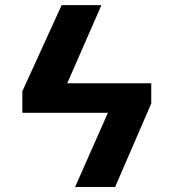

<svg xmlns="http://www.w3.org/2000/svg" viewBox="-20 -748 692 768"><path d="M510.7 -415Q510.7 -384.8 510.7 -296.9Q419.9 -296.9 145.5 -296.9Q145.5 -326.2 145.5 -415Q237.3 -415 510.7 -415ZM385.7 -727.5Q338.9 -620.1 197.3 -296.9Q165 -296.9 69.3 -296.9Q69.3 -318.4 69.3 -382.8Q108.4 -468.8 226.6 -727.5Q266.6 -727.5 385.7 -727.5ZM585 -334Q548.8 -251 440.4 0Q400.4 0 280.3 0Q326.2 -103.5 463.9 -415Q494.1 -415 585 -415Q585 -394.5 585 -334Z"/></svg>

Font: DeepSea
Style: Bold
Weight: 700
Designer: Stem
Version: Version 3.019;git-0a5106e0b